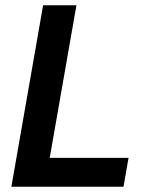

<svg xmlns="http://www.w3.org/2000/svg" viewBox="-20 -706 550 726"><path d="M23 0 143 -686H269L168 -109H466L447 0Z"/></svg>

Font: Archivo SemiCondensed SemiBold
Style: Italic
Weight: 600
Width: 4
Italic angle: -10°
Designer: Hector Gatti
Foundry: Omnibus-Type
Version: Version 2.001